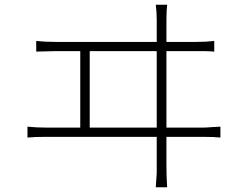

<svg xmlns="http://www.w3.org/2000/svg" viewBox="-20 -771 1040 811"><path d="M683 -687V-447V-323V-207V-118V-75Q683 -24 686 20H638L642 -40V-73V-322V-447V-562V-648V-687Q642 -720 638 -751H686Q683 -726 683 -687ZM319 -570H359V-214H319ZM176 -232H837Q850 -232 874 -234L911 -236V-190Q886 -193 837 -193H176Q127 -193 96 -190V-236Q135 -232 176 -232ZM213 -594H810Q852 -594 885 -598V-553Q859 -555 845 -555H810H213Q191 -555 133 -553V-598Q170 -594 213 -594Z"/></svg>

Font: Merged Yaku Han JP ExtraLight
Style: Regular
Weight: 250
Designer: Ryoko NISHIZUKA 西塚涼子 (kana, bopomofo & ideographs); Paul D. Hunt (Latin, Greek & Cyrillic); Sandoll Communications 산돌커뮤니
Foundry: Adobe
Version: Version 2.004